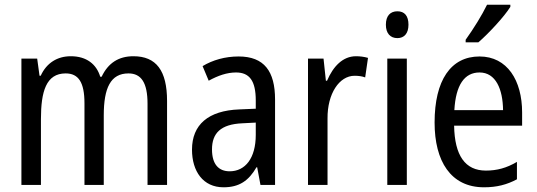

<svg xmlns="http://www.w3.org/2000/svg" viewBox="-20 -786 2282 816"><path d="M547 -547C485 -547 440 -519 412 -460H406C390 -513 348 -547 281 -547C224 -547 178 -519 153 -464H148L138 -537H71V0H154V-280C154 -397 176 -474 259 -474C313 -474 339 -437 339 -347V0H421V-296C421 -412 450 -474 526 -474C580 -474 607 -435 607 -345V0H690V-357C690 -486 644 -547 547 -547Z M994 -546C937 -546 884 -531 841 -505L867 -443C907 -465 945 -478 983 -478C1040 -478 1067 -443 1067 -359V-324L997 -321C865 -316 796 -256 796 -150C796 -58 843 10 930 10C997 10 1037 -18 1070 -75H1073L1087 0H1149V-363C1149 -483 1103 -546 994 -546ZM1010 -262 1067 -265V-213C1067 -113 1022 -58 956 -58C910 -58 881 -87 881 -151C881 -220 918 -258 1010 -262Z M1493 -547C1437 -547 1396 -504 1370 -443H1365L1355 -537H1289V0H1372V-282C1371 -388 1422 -464 1487 -464C1503 -464 1519 -462 1532 -457L1544 -540C1527 -545 1509 -547 1493 -547Z M1669 -738C1639 -738 1620 -719 1620 -681C1620 -644 1639 -624 1669 -624C1698 -624 1716 -644 1716 -681C1716 -719 1699 -738 1669 -738ZM1709 -537H1626V0H1709Z M2149 -757V-766H2050C2028 -721 1994 -666 1959 -617V-606H2013C2055 -642 2124 -716 2149 -757ZM2018 -546C1896 -546 1827 -445 1827 -265C1827 -102 1895 10 2037 10C2091 10 2134 -1 2177 -24V-98C2133 -72 2092 -61 2045 -61C1957 -61 1912 -125 1910 -252H2199V-308C2199 -444 2136 -546 2018 -546ZM2018 -478C2087 -478 2117 -407 2118 -318H1911C1917 -425 1954 -478 2018 -478Z"/></svg>

Font: Noto Sans Telugu Condensed
Style: Regular
Weight: 400
Width: 3
Designer: Jelle Bosma - Monotype Design Team
Foundry: Monotype Imaging Inc.
Version: Version 2.005